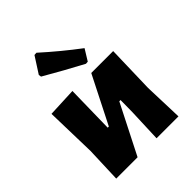

<svg xmlns="http://www.w3.org/2000/svg" viewBox="-207 -855 973 973"><g transform="rotate(-45 279.5 -368.5)"><path d="M221 -737Q313 -654 410 -581L373 -521L359 -520Q257 -574 152 -635L150 -649L206 -736ZM56 0 63 -191 56 -464 213 -471 208 -213H216L345 -468H502L495 -211L502 0H345L352 -181L353 -266H344L209 0Z"/></g></svg>

Font: Alegreya Sans SC ExtraBold
Style: Regular
Weight: 800
Designer: Juan Pablo del Peral
Foundry: Huerta Tipografica
Version: Version 2.007